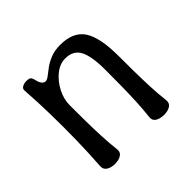

<svg xmlns="http://www.w3.org/2000/svg" viewBox="-131 -651 802 802"><g transform="rotate(-45 270.0 -250.0)"><path d="M75 -477Q74 -488 84 -494Q94 -500 109 -500Q124 -500 129.5 -495Q135 -490 138 -476Q141 -461 148 -451.5Q155 -442 165 -442Q174 -442 186.5 -452Q199 -462 216 -474.5Q233 -487 257.5 -497Q282 -507 315 -507Q392 -507 423.5 -458.5Q455 -410 455 -300Q455 -258 455.5 -211.5Q456 -165 458 -118.5Q460 -72 465 -30Q467 -11 452.5 -2Q438 7 417 7Q393 7 378 -2Q363 -11 365 -30Q370 -72 372 -118.5Q374 -165 374.5 -211.5Q375 -258 375 -300Q375 -380 356 -416Q337 -452 290 -452Q258 -452 229.5 -429Q201 -406 183 -371Q165 -336 165 -300Q165 -258 165.5 -211.5Q166 -165 168 -118.5Q170 -72 175 -30Q177 -11 162.5 -2Q148 7 127 7Q103 7 88.5 -2.5Q74 -12 75 -30Q80 -100 81.5 -177Q83 -254 81.5 -330.5Q80 -407 75 -477Z"/></g></svg>

Font: Winky Sans Light
Style: Regular
Weight: 300
Designer: Simon Atzbach
Foundry: typofactur
Version: Version 1.205